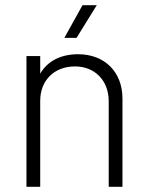

<svg xmlns="http://www.w3.org/2000/svg" viewBox="-20 -720 574 740"><path d="M353 -700H298L228 -574H275ZM281 -511C215 -511 163 -485 135 -436V-504H82V0H135V-332C135 -410 189 -464 269 -464C346 -464 399 -409 399 -330V0H452V-340C452 -443 383 -511 281 -511Z"/></svg>

Font: Arthouse Owned Light
Style: Regular
Weight: 300
Designer: Jeremy Tribby
Foundry: Tribby Type
Version: Version 1.000;PS 001.000;hotconv 1.0.88;makeotf.lib2.5.64775